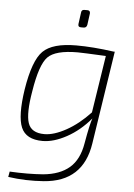

<svg xmlns="http://www.w3.org/2000/svg" viewBox="-60 -725 691 990"><g transform="rotate(5 285.5 -230.0)"><path d="M340 -589H326Q310 -589 312 -605L320 -664Q321 -680 336 -680H352Q367 -680 366 -664L358 -605Q355 -589 340 -589ZM511 -479 437 2Q407 203 204 218Q111 225 20 212L25 184Q120 189 198 183Q284 175 333.5 132.5Q383 90 397 5Q415 -98 426 -126Q371 -61 304 -24.5Q237 12 180 12Q94 12 69 -47Q44 -106 65 -244Q89 -396 138.5 -445Q188 -494 311 -494Q397 -494 505 -479ZM421 -157 467 -453Q345 -459 321 -459Q206 -459 166.5 -418.5Q127 -378 105 -239Q85 -123 101.5 -73.5Q118 -24 186 -24Q235 -24 298.5 -59Q362 -94 421 -157Z"/></g></svg>

Font: Exo 2.0 Extra Light
Style: Italic
Weight: 250
Italic angle: -8°
Designer: Natanael Gama
Version: Version 1.001;PS 001.001;hotconv 1.0.70;makeotf.lib2.5.58329